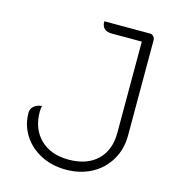

<svg xmlns="http://www.w3.org/2000/svg" viewBox="-106 -790 809 888"><g transform="rotate(15 298.5 -345.5)"><path d="M55 -201Q55 -220 69.5 -232.5Q84 -245 107 -247Q104 -232 104 -219Q104 -137 154 -88Q204 -39 289 -39Q377 -39 426.5 -86.5Q476 -134 476 -218V-654H333Q284 -654 284 -700H503Q513 -700 520 -692.5Q527 -685 527 -675V-218Q527 -153 496.5 -101Q466 -49 412 -20Q358 9 289 9Q223 9 169.5 -18.5Q116 -46 85.5 -94Q55 -142 55 -201Z"/></g></svg>

Font: K2D Thin
Style: Regular
Weight: 100
Designer: Katatrad Aksorn Co.,Ltd.
Foundry: Cadson Demak Co.,Ltd.
Version: Version 1.000; ttfautohint (v1.6)